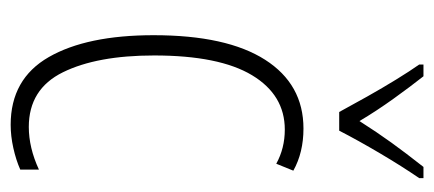

<svg xmlns="http://www.w3.org/2000/svg" viewBox="-247 -557 814 360"><g transform="rotate(90 160.0 -377.0)"><path d="M214 10Q128 10 87 -61.5Q46 -133 46 -258Q46 -395 92 -467Q138 -539 221 -539Q266 -539 300 -520L287 -488Q258 -504 223 -504Q158 -504 121 -442.5Q84 -381 84 -259Q84 -152 115.5 -88Q147 -24 218 -24Q257 -24 298 -43V-8Q280 0 257.5 5Q235 10 214 10ZM190 -606Q177 -630 161 -658.5Q145 -687 129 -713Q113 -739 101 -756V-764H123Q142 -740 165 -708Q188 -676 207 -644Q228 -677 247.5 -704Q267 -731 293 -764H314V-756Q292 -724 267.5 -682.5Q243 -641 225 -606Z"/></g></svg>

Font: Noto Sans Gurmukhi ExtraCondensed ExtraLight
Style: Regular
Weight: 200
Width: 2
Designer: Jelle Bosma - Monotype Design Team
Foundry: Monotype Imaging Inc.
Version: Version 2.004; ttfautohint (v1.8.4.7-5d5b)